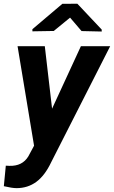

<svg xmlns="http://www.w3.org/2000/svg" viewBox="-47 -770 597 1005"><path d="M225.6 -201.2 376.5 -528.3H529.8L220.7 79.6Q187.5 149.4 142.8 182.1Q98.1 214.8 39.6 214.8Q16.6 214.8 -26.9 204.6L-16.6 97.2L2.4 98.1Q69.8 100.1 101.1 48.8L131.3 -7.3L44.9 -528.3H187.5ZM485.4 -615.2V-605L379.9 -607.4L319.8 -677.7L234.4 -607.9L122.6 -606V-617.2L279.3 -750L357.9 -750.5Z"/></svg>

Font: RobotoInd
Style: Bold Italic
Weight: 700
Italic angle: -12°
Designer: Google
Version: Version 2.001150; 2014